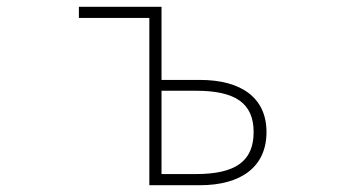

<svg xmlns="http://www.w3.org/2000/svg" viewBox="-20 -547 1040 567"><path d="M421 0H570C693 0 767 -55 767 -157C767 -258 693 -311 570 -311H457V-527H213V-494H421ZM457 -33V-279H559C674 -279 729 -243 729 -157C729 -70 674 -33 559 -33Z"/></svg>

Font: Harano Aji Gothic TW ExtraLight
Style: Regular
Weight: 250
Foundry: Masamichi Hosoda
Version: HaranoAjiGothicTW-ExtraLight version 20230610;ttx 4.39.4